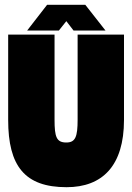

<svg xmlns="http://www.w3.org/2000/svg" viewBox="-20 -769 550 799"><path d="M286 -642H419L335 -749H176L93 -642H225L256 -681ZM303 -625V-271C303 -200 294 -176 256 -176C215 -176 207 -199 207 -271V-625H14V-270C14 -78 83 10 257 10C406 10 496 -79 496 -270V-625Z"/></svg>

Font: Blinker Headline
Style: Regular
Weight: 900
Width: 4
Designer: Juergen Huber
Foundry: supertype
Version: Version 1.015;PS 1.15;hotconv 1.0.88;makeotf.lib2.5.647800